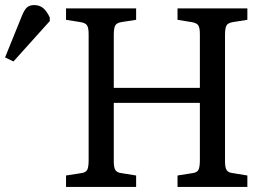

<svg xmlns="http://www.w3.org/2000/svg" viewBox="-198 -736 1056 756"><path d="M62 0V-45L120 -54Q139 -56 145 -66.5Q151 -77 151 -105V-602Q151 -627 144.5 -636.5Q138 -646 118 -649L62 -658V-703H338V-658L280 -649Q262 -646 256 -636Q250 -626 250 -598V-390H589V-602Q589 -627 582.5 -636.5Q576 -646 556 -649L501 -658V-703H776V-658L719 -649Q700 -646 694 -636Q688 -626 688 -598V-101Q688 -76 694.5 -66Q701 -56 721 -54L776 -45V0H501V-45L558 -54Q577 -56 583 -66.5Q589 -77 589 -105V-331H250V-101Q250 -76 256.5 -66Q263 -56 282 -54L338 -45V0ZM-145 -494 -178 -510 -112 -673Q-102 -698 -91.5 -707Q-81 -716 -63 -716Q-43 -716 -28.5 -704.5Q-14 -693 -2 -667V-653Z"/></svg>

Font: Literata 18pt
Style: Regular
Weight: 400
Designer: Latin by Veronika Burian and Jose Scaglione. Greek by Irene Vlachou. Cyrillic by Vera Evstafieva.
Foundry: TypeTogether
Version: Version 3.103;gftools[0.9.29]